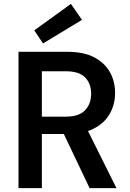

<svg xmlns="http://www.w3.org/2000/svg" viewBox="-20 -966 667 986"><path d="M75 0V-700H326Q410 -700 464 -671.5Q518 -643 544.5 -595.5Q571 -548 571 -488Q571 -432 545 -384Q519 -336 464.5 -307Q410 -278 324 -278H195V0ZM440 0 293 -309H424L578 0ZM195 -367H319Q385 -367 416.5 -399.5Q448 -432 448 -485Q448 -537 417 -568.5Q386 -600 318 -600H195ZM201 -743 156 -810 344 -946 401 -864Z"/></svg>

Font: DM Sans 9pt
Style: Semibold
Weight: 600
Designer: Colophon Foundry, Jonny Pinhorn
Foundry: Colophon Foundry
Version: Version 4.004;gftools[0.9.30]